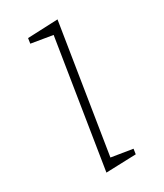

<svg xmlns="http://www.w3.org/2000/svg" viewBox="-141 -585 550 645"><g transform="rotate(-30 133.5 -262.0)"><path d="M77 2 157 -502 168 -485 72 -501 75 -521 192 -526 112 -23 103 -37 196 -22 193 -2Z"/></g></svg>

Font: Bitter Thin ExtraLight
Style: Italic
Weight: 250
Italic angle: -9°
Version: Version 2.002